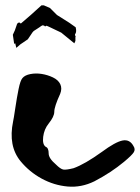

<svg xmlns="http://www.w3.org/2000/svg" viewBox="-20 -691 523 718"><path d="M37 -529 33 -527 28 -561Q36 -576 42 -596Q44 -604 48.5 -606Q53 -608 55 -605L58 -603L94 -634L135 -671H144L167 -661L193 -635L239 -606L263 -589Q267 -573 262 -565Q259 -561 261.5 -557.5Q264 -554 262 -552V-538L258 -529L209 -569L163 -591L156 -594Q156 -594 155 -595L148 -592Q148 -593 147 -594Q146 -595 142 -596Q138 -597 133 -593L129 -590Q126 -588 123 -586L106 -575Q103 -573 94.5 -559.5Q86 -546 84 -544L56 -525L41 -512ZM479 -145Q487 -133 480.5 -122Q474 -111 444 -86Q396 -46 333 -13Q284 11 233 6.5Q182 2 136 -23Q90 -48 57 -88Q10 -145 29 -237Q31 -245 37 -285.5Q43 -326 49.5 -358Q56 -390 64 -399Q73 -410 93.5 -414Q114 -418 136 -414.5Q158 -411 178 -401.5Q198 -392 205.5 -376Q213 -360 205 -340Q183 -292 183 -273Q183 -255 162 -229Q145 -208 141.5 -179.5Q138 -151 151 -142Q162 -138 162 -117Q162 -99 189 -76Q206 -59 216.5 -57Q227 -55 255 -62Q297 -77 361 -123Q411 -160 438 -165.5Q465 -171 479 -145Z"/></svg>

Font: Beth Ellen
Style: Regular
Weight: 400
Designer: Alyson Diaz
Version: Version 2.000